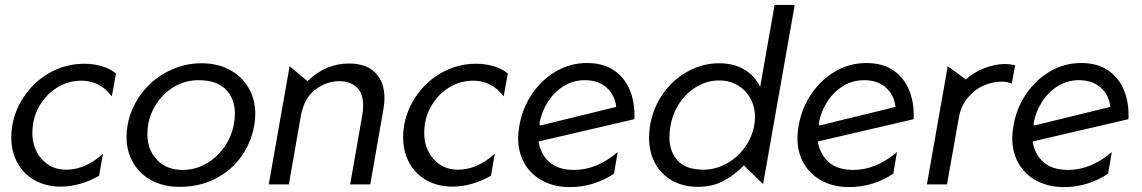

<svg xmlns="http://www.w3.org/2000/svg" viewBox="-20 -752 4656 783"><path d="M324 -492Q251 -492 188.5 -458.5Q126 -425 84 -367Q42 -309 30 -240Q26 -217 26 -192Q26 -134 51 -88Q76 -42 122 -16.5Q168 9 228 9Q305 9 384 -35L400 -125Q328 -60 250 -60Q189 -60 150.5 -103Q112 -146 112 -211Q112 -229 115 -247Q123 -296 151.5 -336.5Q180 -377 222 -400Q264 -423 311 -423Q388 -423 436 -359L453 -452Q430 -472 395.5 -482Q361 -492 324 -492Z M1017 -242Q1021 -263 1021 -288Q1021 -347 993.5 -394Q966 -441 916.5 -467.5Q867 -494 802 -494Q729 -494 664 -460.5Q599 -427 555.5 -368.5Q512 -310 500 -240Q496 -219 496 -194Q496 -135 523 -88.5Q550 -42 599 -16Q648 10 712 10Q795 10 860 -24Q925 -58 965 -115Q1005 -172 1017 -242ZM938 -288Q938 -268 933 -241Q923 -192 893 -150Q863 -108 819 -83.5Q775 -59 725 -59Q660 -59 620.5 -100Q581 -141 581 -205Q581 -223 584 -242Q592 -292 621.5 -334Q651 -376 694.5 -400.5Q738 -425 789 -425Q863 -425 900.5 -387.5Q938 -350 938 -288Z M1548 -351Q1548 -417 1511 -455Q1474 -493 1403 -493Q1308 -493 1234 -421L1161 -482L1076 0H1158L1207 -280Q1221 -354 1267 -387.5Q1313 -421 1364 -421Q1406 -421 1433.5 -397Q1461 -373 1461 -320Q1461 -300 1457 -280L1408 0H1490L1543 -303Q1548 -331 1548 -351Z M1922 -492Q1849 -492 1786.5 -458.5Q1724 -425 1682 -367Q1640 -309 1628 -240Q1624 -217 1624 -192Q1624 -134 1649 -88Q1674 -42 1720 -16.5Q1766 9 1826 9Q1903 9 1982 -35L1998 -125Q1926 -60 1848 -60Q1787 -60 1748.5 -103Q1710 -146 1710 -211Q1710 -229 1713 -247Q1721 -296 1749.5 -336.5Q1778 -377 1820 -400Q1862 -423 1909 -423Q1986 -423 2034 -359L2051 -452Q2028 -472 1993.5 -482Q1959 -492 1922 -492Z M2321 -59Q2257 -59 2221 -90.5Q2185 -122 2176 -175L2567 -266Q2570 -330 2549.5 -382Q2529 -434 2485 -464.5Q2441 -495 2374 -495Q2306 -495 2247.5 -461Q2189 -427 2149.5 -368.5Q2110 -310 2098 -239Q2093 -211 2093 -189Q2093 -130 2119.5 -84.5Q2146 -39 2194 -14Q2242 11 2304 11Q2355 11 2401.5 -4Q2448 -19 2484 -44L2499 -132Q2414 -59 2321 -59ZM2365 -425Q2420 -425 2454 -394.5Q2488 -364 2493 -316L2182 -240L2180 -249Q2188 -294 2213 -334.5Q2238 -375 2277.5 -400Q2317 -425 2365 -425Z M3221 -732H3139L3080 -398Q3057 -444 3014.5 -469Q2972 -494 2912 -494Q2848 -494 2788 -462.5Q2728 -431 2686 -373Q2644 -315 2631 -241Q2627 -217 2627 -190Q2627 -130 2652.5 -84.5Q2678 -39 2723 -14.5Q2768 10 2826 10Q2882 10 2926 -12Q2970 -34 3014 -77L3092 -1ZM2710 -193Q2710 -214 2715 -242Q2725 -295 2754.5 -336.5Q2784 -378 2825.5 -401Q2867 -424 2913 -424Q2954 -424 2987 -405Q3020 -386 3039.5 -352Q3059 -318 3059 -275Q3059 -259 3056 -242Q3047 -191 3016 -149Q2985 -107 2940.5 -83.5Q2896 -60 2849 -60Q2778 -60 2744 -96.5Q2710 -133 2710 -193Z M3460 -59Q3396 -59 3360 -90.5Q3324 -122 3315 -175L3706 -266Q3709 -330 3688.5 -382Q3668 -434 3624 -464.5Q3580 -495 3513 -495Q3445 -495 3386.5 -461Q3328 -427 3288.5 -368.5Q3249 -310 3237 -239Q3232 -211 3232 -189Q3232 -130 3258.5 -84.5Q3285 -39 3333 -14Q3381 11 3443 11Q3494 11 3540.5 -4Q3587 -19 3623 -44L3638 -132Q3553 -59 3460 -59ZM3504 -425Q3559 -425 3593 -394.5Q3627 -364 3632 -316L3321 -240L3319 -249Q3327 -294 3352 -334.5Q3377 -375 3416.5 -400Q3456 -425 3504 -425Z M4079 -491Q4039 -491 3995.5 -474.5Q3952 -458 3919 -428L3845 -482L3760 0H3842L3890 -271Q3899 -321 3927.5 -354.5Q3956 -388 3992.5 -403.5Q4029 -419 4064 -419Q4092 -419 4106 -410L4120 -486Q4098 -491 4079 -491Z M4336 -59Q4272 -59 4236 -90.5Q4200 -122 4191 -175L4582 -266Q4585 -330 4564.5 -382Q4544 -434 4500 -464.5Q4456 -495 4389 -495Q4321 -495 4262.5 -461Q4204 -427 4164.5 -368.5Q4125 -310 4113 -239Q4108 -211 4108 -189Q4108 -130 4134.5 -84.5Q4161 -39 4209 -14Q4257 11 4319 11Q4370 11 4416.5 -4Q4463 -19 4499 -44L4514 -132Q4429 -59 4336 -59ZM4380 -425Q4435 -425 4469 -394.5Q4503 -364 4508 -316L4197 -240L4195 -249Q4203 -294 4228 -334.5Q4253 -375 4292.5 -400Q4332 -425 4380 -425Z"/></svg>

Font: Geom Light
Style: Italic
Weight: 300
Italic angle: -10°
Version: Version 1.102